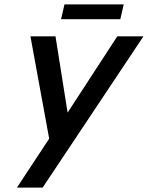

<svg xmlns="http://www.w3.org/2000/svg" viewBox="-20 -855 674 875"><path d="M57.1 0 204.1 -223.1 118.7 -689.5H232.9L288.1 -341.8L514.6 -689.5H633.8L174.3 0ZM258.3 -767.6 273.9 -835H543.9L528.3 -767.6Z"/></svg>

Font: Acari Sans SemiBold
Style: Italic
Weight: 600
Italic angle: -13°
Designer: Alfredo Marco Pradil and Stefan Peev
Foundry: Hanken Design Co.
Version: Version 1.045;January 11, 2019;FontCreator 11.5.0.2425 64-bi